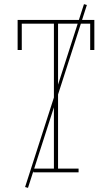

<svg xmlns="http://www.w3.org/2000/svg" viewBox="-20 -831 540 926"><path d="M141 0V-18H240V-717H85V-590H65V-735H435V-590H415V-717H260V-18H359V0ZM115 75 101 71 385 -811 399 -807Z"/></svg>

Font: Iosevka Slab Thin
Style: Regular
Weight: 100
Monospace: yes
Designer: Belleve Invis
Foundry: Belleve Invis
Version: Version 11.1.0; ttfautohint (v1.8.3)